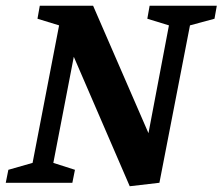

<svg xmlns="http://www.w3.org/2000/svg" viewBox="-36 -634 772 666"><path d="M414 12 220 -437 149 -69 224 -45 215 0H-16L-7 -45L77 -69L169 -546L94 -569L102 -614H287L479 -172L550 -546L475 -569L483 -614H716L708 -569L623 -546L517 0Z"/></svg>

Font: Manuale
Style: Bold Italic
Weight: 700
Italic angle: -11°
Version: Version 1.002